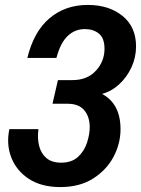

<svg xmlns="http://www.w3.org/2000/svg" viewBox="-20 -749 572 779"><path d="M225 10Q148 10 97.5 -23Q47 -56 26 -109.5Q5 -163 18 -225H136Q131 -189 138.5 -158Q146 -127 168 -108Q190 -89 228 -89Q271 -89 296.5 -112.5Q322 -136 333 -170Q344 -204 344 -233Q344 -275 322 -301.5Q300 -328 255 -328H193L215 -424H274Q334 -424 369 -462Q404 -500 404 -551Q404 -594 381.5 -612.5Q359 -631 324 -631Q284 -631 254.5 -603Q225 -575 209 -514H91Q117 -621 181 -675Q245 -729 336 -729Q422 -729 477 -684.5Q532 -640 532 -561Q532 -516 513.5 -476Q495 -436 463.5 -407Q432 -378 394 -368Q469 -328 469 -225Q469 -166 440.5 -112.5Q412 -59 357.5 -24.5Q303 10 225 10Z"/></svg>

Font: Instrument Sans SemiCondensed SemiBold Italic
Style: Regular
Weight: 600
Width: 4
Italic angle: -13°
Designer: Rodrigo Fuenzalida
Foundry: fragTYPE
Version: Version 1.000; ttfautohint (v1.8.4.7-5d5b);gftools[0.9.28]